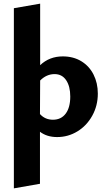

<svg xmlns="http://www.w3.org/2000/svg" viewBox="-20 -743 588 1052"><path d="M516 -230Q516 -164 485.5 -109Q455 -54 404 -23Q353 8 293 8Q237 8 199 -21V264L56 289V-698L200 -723V-386Q251 -434 324 -434Q382 -434 425.5 -407.5Q469 -381 492.5 -334.5Q516 -288 516 -230ZM365 -214Q365 -270 342.5 -303.5Q320 -337 279 -337Q235 -337 200 -302L199 -118Q227 -87 270 -87Q315 -87 340 -120.5Q365 -154 365 -214Z"/></svg>

Font: Ysabeau Ultrabold
Style: Regular
Weight: 800
Designer: Christian Thalmann (Catharsis Fonts)
Version: Version 0.003